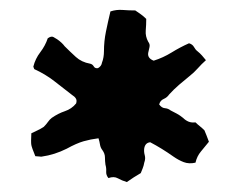

<svg xmlns="http://www.w3.org/2000/svg" viewBox="-20 -744 482 386"><path d="M400 -459Q392 -449 384 -439.5Q376 -430 373 -417Q360 -414 349.5 -418Q339 -422 329 -429Q305 -446 282 -458Q272 -457 270 -446Q269 -439 271 -432Q273 -425 270 -417Q269 -411 267 -406Q265 -401 263 -396Q256 -392 249 -387.5Q242 -383 235 -378Q225 -381 217 -385.5Q209 -390 198 -386Q193 -392 193.5 -399Q194 -406 192 -413Q191 -420 191 -427.5Q191 -435 186 -442Q182 -447 181 -453.5Q180 -460 178 -466Q162 -464 148 -460Q134 -456 114 -445Q102 -439 89.5 -435Q77 -431 63 -429Q61 -429 57.5 -429.5Q54 -430 51 -430Q44 -447 43 -452.5Q42 -458 43 -476Q49 -479 55.5 -482Q62 -485 68 -489Q73 -494 76.5 -499Q80 -504 84 -507Q97 -516 110.5 -520.5Q124 -525 133 -536Q135 -542 132.5 -546Q130 -550 125 -553Q107 -567 89 -581Q71 -595 49 -605Q49 -605 48.5 -606Q48 -607 47 -610Q51 -626 61 -639Q71 -652 76 -667Q83 -672 87.5 -669.5Q92 -667 95 -665Q105 -658 110 -651Q121 -640 132.5 -629.5Q144 -619 161 -616Q166 -615 168.5 -610.5Q171 -606 177 -607Q184 -611 185 -618Q187 -623 188 -629Q189 -635 189 -641Q189 -661 193 -680.5Q197 -700 202 -721Q214 -725 226.5 -724Q239 -723 252 -723Q258 -719 263.5 -715Q269 -711 274 -706Q274 -694 273 -682.5Q272 -671 278 -660Q282 -655 280.5 -649Q279 -643 278 -638Q276 -627 289 -622Q308 -628 325 -638.5Q342 -649 360 -657Q367 -655 370 -649.5Q373 -644 377 -641Q382 -637 386 -632.5Q390 -628 394 -623Q385 -615 377.5 -606.5Q370 -598 361 -591Q351 -583 340 -573.5Q329 -564 320 -554Q316 -548 309 -545Q302 -542 300 -534Q305 -527 311.5 -526.5Q318 -526 323 -522Q329 -519 335.5 -515.5Q342 -512 348 -507Q353 -502 359 -499.5Q365 -497 373 -498Q377 -494 381.5 -490.5Q386 -487 391 -482Q393 -477 395.5 -471Q398 -465 400 -459Z"/></svg>

Font: Darumadrop One
Style: Regular
Weight: 400
Version: Version 1.000